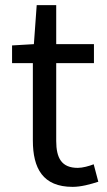

<svg xmlns="http://www.w3.org/2000/svg" viewBox="-20 -715 417 748"><path d="M263 13C296 13 332 3 363 -7L345 -75C327 -68 302 -61 283 -61C220 -61 199 -99 199 -166V-469H346V-543H199V-695H123L112 -543L27 -538V-469H108V-168C108 -59 147 13 263 13Z"/></svg>

Font: Noto Sans CJK JP Regular
Style: Regular
Weight: 400
Designer: Ryoko NISHIZUKA (kana & ideographs); Paul D. Hunt (Latin, Greek & Cyrillic); Wenlong ZHANG (bopomofo); Sandoll Communica
Foundry: Adobe Systems Incorporated
Version: Version 1.001;PS 1.001;hotconv 1.0.78;makeotf.lib2.5.61930